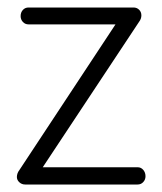

<svg xmlns="http://www.w3.org/2000/svg" viewBox="-20 -492 433 512"><path d="M368 -22Q368 -13 362 -6.5Q356 0 347 0H47Q38 0 31.5 -6Q25 -12 25 -20Q25 -30 32 -39L288 -427H56Q47 -427 41 -433.5Q35 -440 35 -449Q35 -459 41 -465.5Q47 -472 56 -472H336Q345 -472 351 -466Q357 -460 357 -451Q357 -442 351 -434L94 -46H347Q356 -46 362 -39Q368 -32 368 -22Z"/></svg>

Font: Dosis
Style: Regular
Weight: 400
Designer: Edgar Tolentino, Pablo Impallari, Igino Marini
Foundry: Edgar Tolentino, Pablo Impallari, Igino Marini
Version: Version 1.007;Glyphs 3.1.1 (3134)